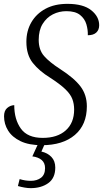

<svg xmlns="http://www.w3.org/2000/svg" viewBox="-20 -744 535 997"><path d="M197 10Q130 10 86.5 -11Q43 -32 22 -66Q1 -100 1 -140Q1 -169 17 -183Q33 -197 54 -198Q54 -124 88.5 -76Q123 -28 202 -28Q278 -28 321.5 -67Q365 -106 365 -175Q365 -205 355.5 -230Q346 -255 319 -281Q292 -307 241 -340Q184 -375 150.5 -417Q117 -459 117 -527Q117 -584 143 -628.5Q169 -673 216.5 -698.5Q264 -724 330 -724Q412 -724 453.5 -691Q495 -658 495 -613Q495 -589 480 -575Q465 -561 436 -561Q437 -589 428.5 -618Q420 -647 395.5 -666.5Q371 -686 325 -686Q287 -686 254.5 -669.5Q222 -653 201.5 -620Q181 -587 181 -537Q181 -485 209 -453Q237 -421 293 -385Q366 -338 398.5 -294.5Q431 -251 431 -192Q431 -96 368.5 -43Q306 10 197 10ZM139 233Q125 233 107.5 230Q90 227 73 222L82 186Q111 195 140 195Q172 195 193 179Q214 163 214 129Q214 102 196.5 87Q179 72 148 68L183 -9H218L195 43Q227 50 247 71Q267 92 267 126Q267 181 230.5 207Q194 233 139 233Z"/></svg>

Font: Noto Serif SemiCondensed Light
Style: Italic
Weight: 300
Width: 4
Italic angle: -12°
Designer: Monotype Design Team
Foundry: Monotype Imaging Inc.
Version: Version 2.013; ttfautohint (v1.8.4.7-5d5b)